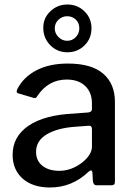

<svg xmlns="http://www.w3.org/2000/svg" viewBox="-20 -822 592 852"><path d="M202 10Q125 10 80.5 -29.5Q36 -69 36 -135Q36 -216 106.5 -264Q177 -312 307 -318L372 -323Q388 -325 388 -338V-363Q388 -412 358 -440.5Q328 -469 276 -469Q194 -469 145 -395Q142 -389 138.5 -387.5Q135 -386 128 -388L60 -408Q54 -410 54 -416Q54 -420 57 -427Q85 -481 142.5 -510.5Q200 -540 281 -540Q386 -540 438 -495Q490 -450 490 -370V-17Q490 -7 486.5 -3.5Q483 0 475 0H408Q394 0 392 -20L390 -58Q388 -66 384 -66Q381 -66 373 -60Q300 10 202 10ZM374 -264 320 -260Q237 -255 188.5 -226.5Q140 -198 140 -148Q140 -109 168 -86.5Q196 -64 243 -64Q297 -64 345 -101Q388 -136 388 -171V-249Q388 -265 374 -264ZM279 -590Q234 -590 203 -621.5Q172 -653 172 -699Q172 -742 203.5 -772Q235 -802 279 -802Q324 -802 355 -771.5Q386 -741 386 -697Q386 -651 355 -620.5Q324 -590 279 -590ZM278 -750Q256 -750 239.5 -734.5Q223 -719 223 -696Q223 -674 239.5 -657.5Q256 -641 278 -641Q301 -641 316.5 -657.5Q332 -674 332 -696Q332 -720 316.5 -735Q301 -750 278 -750Z"/></svg>

Font: n
Style: Regular
Weight: 500
Designer: Pablo Impallari, Rodrigo Fuenzalida
Foundry: Impallari Type
Version: Version 1.002; ttfautohint (v1.5)